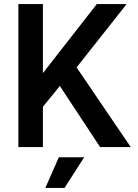

<svg xmlns="http://www.w3.org/2000/svg" viewBox="-20 -720 675 940"><path d="M273 -299 190 -197V0H70V-700H190V-362L454 -700H600L355 -390L620 0H470ZM268 50H392L296 200H202Z"/></svg>

Font: PT Root UI Web Bold
Style: Regular
Weight: 700
Designer: Vitaly Kuzmin
Foundry: ParaType Ltd.
Version: Version 1.000W